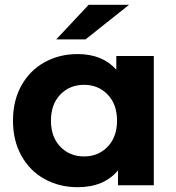

<svg xmlns="http://www.w3.org/2000/svg" viewBox="-20 -771 732 799"><path d="M620 -538V0H471V-62Q413 8 303 8Q227 8 165.5 -26Q104 -60 69 -123Q34 -186 34 -269Q34 -352 69 -415Q104 -478 165.5 -512Q227 -546 303 -546Q406 -546 464 -481V-538ZM467 -269Q467 -337 428 -377.5Q389 -418 330 -418Q270 -418 231 -377.5Q192 -337 192 -269Q192 -201 231 -160.5Q270 -120 330 -120Q389 -120 428 -160.5Q467 -201 467 -269ZM349 -751H517L336 -607H214Z"/></svg>

Font: Idrija
Style: Bold
Weight: 700
Designer: Julieta Ulanovsky
Foundry: Julieta Ulanovsky
Version: Version 7.200